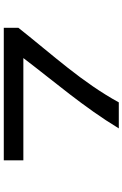

<svg xmlns="http://www.w3.org/2000/svg" viewBox="168 -832 663 1040"><g transform="rotate(-90 500.0 -311.5)"><path d="M325 0H466C576 -200 718 -352 870 -544V-623H152V-517H706C576 -346 441 -191 325 0Z"/></g></svg>

Font: Inconsolata UltraExpanded
Style: Bold
Weight: 700
Width: 9
Monospace: yes
Designer: Raph Levien, Cyreal, Brenton Simpson
Foundry: Raph Levien, Cyreal, Google
Version: Version 3.100